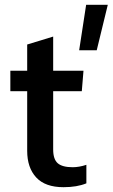

<svg xmlns="http://www.w3.org/2000/svg" viewBox="-20 -768 468 798"><path d="M309 -559 338 -748H428L382 -559ZM244 10Q168 10 130.5 -30.5Q93 -71 93 -141V-389H23V-474H93V-583L201 -616V-474H327L320 -389H201V-147Q201 -106 220 -89.5Q239 -73 282 -73Q309 -73 339 -83V-6Q300 10 244 10Z"/></svg>

Font: Kanit
Style: Regular
Weight: 400
Designer: Katatrad Team
Foundry: CadsonDemak
Version: Version 2.000; ttfautohint (v1.8.3)